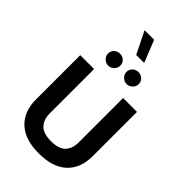

<svg xmlns="http://www.w3.org/2000/svg" viewBox="-338 -1275 1388 1388"><g transform="rotate(45 356.0 -580.5)"><path d="M365.2 -1165.5H267.6L351.6 -996.1H433.1ZM199.7 -860.4C199.7 -843.3 206.1 -829.1 218.3 -816.9C230.5 -804.7 245.1 -798.3 262.2 -798.3C279.3 -798.3 294.4 -804.7 306.6 -816.9C318.8 -829.1 324.7 -843.3 324.7 -860.4C324.7 -877.4 318.8 -891.6 306.6 -903.3C294.4 -914.6 279.3 -920.4 262.2 -920.4C245.1 -920.4 230.5 -914.6 218.3 -903.3C206.1 -891.6 199.7 -877.4 199.7 -860.4ZM388.2 -860.4C388.2 -843.3 394.5 -829.1 406.7 -816.9C418.9 -804.7 433.6 -798.3 450.7 -798.3C467.8 -798.3 482.9 -804.7 495.1 -816.9C507.3 -829.1 513.7 -843.3 513.7 -860.4C513.7 -877.4 507.3 -891.6 495.1 -903.3C482.9 -914.6 467.8 -920.4 450.7 -920.4C433.6 -920.4 418.9 -914.6 406.7 -903.3C394.5 -891.6 388.2 -877.4 388.2 -860.4ZM504.4 -254.4C504.4 -213.4 493.2 -180.7 470.2 -156.2C447.3 -131.8 409.7 -119.6 356.4 -119.6C303.7 -119.6 265.6 -131.8 242.7 -156.2C219.7 -180.7 208 -213.4 208 -254.4V-709H66.4V-257.3C66.4 -173.8 91.3 -109.4 141.1 -63.5C190.4 -17.6 262.2 5.4 356.4 5.4C450.7 5.4 522.9 -17.6 572.3 -63.5C621.6 -109.4 646.5 -173.8 646.5 -257.3V-709H504.4Z"/></g></svg>

Font: Estedad Bold
Style: Regular
Weight: 700
Designer: Amin Abedi
Version: Version 7.3